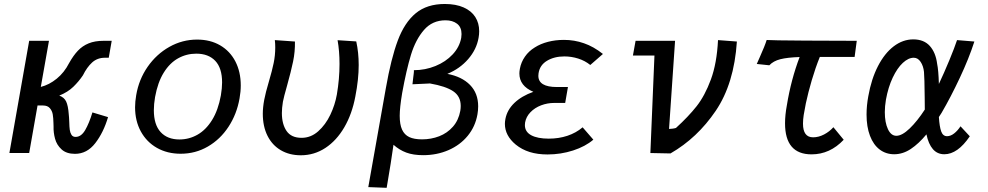

<svg xmlns="http://www.w3.org/2000/svg" viewBox="-20 -750 4840 941"><path d="M242.5 -130.5Q242 -135 242 -146.5Q241.5 -172 238.5 -189.5Q235.5 -207 224.2 -220Q213 -233 190.5 -233H164L123 0H26L123 -550H220L180 -324Q221.5 -334.5 258.2 -364.5Q295 -394.5 318.5 -440.5Q339.5 -478 361.8 -501.5Q384 -525 414.5 -537.5Q445 -550 487.5 -550H527.5L513 -467H494Q457 -467 431.5 -443.8Q406 -420.5 386.5 -381Q366.5 -351 339.5 -324.8Q312.5 -298.5 270.5 -281.5Q294.5 -273 304.2 -252.5Q314 -232 317 -189.5Q318.5 -178 319.5 -151.5Q320 -127.5 322 -113.2Q324 -99 330.5 -89Q337 -79 350.5 -79Q378 -79 397.5 -112.5Q417 -146 433 -199L509.5 -176Q487.5 -101 447 -48.5Q406.5 4 347.5 4Q305.5 4 281.8 -17.8Q258 -39.5 249.8 -70Q241.5 -100.5 242.5 -130.5Z M642 -224.5Q642 -251.5 647.5 -283.5Q660.5 -360.5 703.5 -422.5Q746.5 -484.5 810 -520.2Q873.5 -556 946 -556Q1010.5 -556 1059 -527.8Q1107.5 -499.5 1133.8 -448.5Q1160 -397.5 1160 -331Q1160 -300.5 1154 -267.5Q1140.5 -190.5 1100 -128.8Q1059.5 -67 998.8 -31.8Q938 3.5 865.5 3.5Q800 3.5 749.2 -25.2Q698.5 -54 670.2 -105.8Q642 -157.5 642 -224.5ZM1062.5 -282.5Q1068.5 -318 1068.5 -346Q1068.5 -416.5 1035 -451.8Q1001.5 -487 942 -487Q894 -487 853 -464.2Q812 -441.5 782.5 -394Q753 -346.5 740 -274.5Q734 -239.5 734 -210Q734 -139 767.2 -102.8Q800.5 -66.5 859.5 -66.5Q907 -66.5 948.2 -90Q989.5 -113.5 1019.5 -162Q1049.5 -210.5 1062.5 -282.5Z M1268 -192.5Q1268 -223.5 1275 -261Q1281.5 -295.5 1298 -351Q1313.5 -403.5 1321.2 -440.8Q1329 -478 1329 -517.5Q1329 -537 1327 -553.5L1425.5 -546.5Q1426.5 -497 1416.5 -448.8Q1406.5 -400.5 1387.5 -332.5Q1370.5 -273 1366.5 -251Q1361.5 -220 1361.5 -196Q1361.5 -141.5 1384.5 -108Q1407.5 -74.5 1458 -74.5Q1503.5 -74.5 1539.5 -106.5Q1575.5 -138.5 1598.8 -187.2Q1622 -236 1631 -287Q1644 -363.5 1644 -436.5Q1644 -499.5 1634.5 -553L1726 -547Q1738 -492.5 1738 -431.5Q1738 -361 1721.5 -277Q1705.5 -191.5 1667.5 -126.2Q1629.5 -61 1574.8 -25Q1520 11 1454.5 11Q1398.5 11 1356.2 -13.8Q1314 -38.5 1291 -84.5Q1268 -130.5 1268 -192.5Z M2160 -730.5Q2214.5 -730.5 2252.5 -713.5Q2290.5 -696.5 2309.5 -666.5Q2328.5 -636.5 2328.5 -597Q2328.5 -581 2325.5 -564.5Q2315.5 -507.5 2274.5 -460.2Q2233.5 -413 2172.5 -388Q2243.5 -374.5 2283.5 -333.8Q2323.5 -293 2323.5 -229Q2323.5 -209 2320 -189.5Q2309.5 -129.5 2272.2 -84.2Q2235 -39 2178 -14.2Q2121 10.5 2054 10.5Q2005.5 10.5 1971.2 -2.2Q1937 -15 1908.5 -40.5Q1895.5 52 1879.5 144L1875 170.5L1785 167L1871 -317.5Q1896.5 -463 1929.5 -551.2Q1962.5 -639.5 2017.5 -685Q2072.5 -730.5 2160 -730.5ZM2236 -207Q2238 -218.5 2238 -231Q2238 -278 2201.2 -302.8Q2164.5 -327.5 2087 -341Q2085 -341 2068 -340L2001.5 -337Q2002 -343.5 2005.5 -372Q2006 -376.5 2007.5 -387.8Q2009 -399 2008.5 -406Q2064 -406 2114.2 -426.5Q2164.5 -447 2198.2 -483Q2232 -519 2240.5 -564.5Q2242 -574.5 2242 -583Q2242 -617 2220 -633.8Q2198 -650.5 2163.5 -650.5Q2099 -650.5 2058 -603.2Q2017 -556 1994.2 -481.5Q1971.5 -407 1951 -294Q1939 -222 1939 -182.5Q1939 -140 1950.5 -114.8Q1962 -89.5 1985.8 -78.2Q2009.5 -67 2048.5 -67Q2093 -67 2132.5 -82.2Q2172 -97.5 2199.8 -129Q2227.5 -160.5 2236 -207Z M2507.5 -41.5Q2454.5 -85.5 2454.5 -143Q2454.5 -153.5 2457 -167Q2465.5 -211.5 2501 -245.5Q2536.5 -279.5 2594 -300Q2525.5 -329 2525.5 -390Q2525.5 -400 2528 -413.5Q2534 -445.5 2552.8 -472.5Q2571.5 -499.5 2601 -517.5Q2629 -535.5 2665.8 -545Q2702.5 -554.5 2744 -554.5Q2795 -554.5 2842 -538Q2889 -522 2935 -485.5L2873 -431.5Q2847 -452.5 2813.8 -463Q2780.5 -473.5 2746 -473.5Q2696.5 -473.5 2661 -452.2Q2625.5 -431 2619.5 -391Q2618.5 -382 2618.5 -378.5Q2618.5 -323.5 2709.5 -323.5H2763.5L2750 -245.5H2696Q2663 -245.5 2632 -233.8Q2601 -222 2579.8 -200Q2558.5 -178 2553.5 -149.5Q2552.5 -140.5 2552.5 -137Q2552.5 -104 2583.5 -87.2Q2614.5 -70.5 2669.5 -70.5Q2718.5 -70.5 2760.8 -84.5Q2803 -98.5 2835.5 -126L2888 -65.5Q2849 -32 2788.8 -12.5Q2728.5 7 2663.5 7Q2614.5 7 2576 -5Q2537.5 -17 2507.5 -41.5Z M3187.5 -478H3082L3095 -550H3288.5L3259 -118Q3266.5 -118 3277 -119.5Q3287.5 -121 3293 -123Q3353.5 -178 3394 -229.2Q3434.5 -280.5 3464 -360.2Q3493.5 -440 3499 -553.5L3591.5 -546.5Q3578 -340 3487.8 -206.8Q3397.5 -73.5 3266 2L3167.5 0Z M3704 -470.5Q3728.5 -525 3737.5 -554Q3759.5 -552 3926 -551Q4092.5 -550 4179 -550L4168.5 -471H3998Q3976 -416.5 3958.5 -356.8Q3941 -297 3929.5 -243.5Q3922.5 -209 3919 -186.5Q3915.5 -164 3915.5 -144Q3915.5 -77 3965 -77Q3992 -77 4018.8 -91Q4045.5 -105 4064.5 -126.5L4115 -65Q4047.5 6.5 3957.5 6.5Q3827.5 6.5 3827.5 -145.5Q3827.5 -186.5 3836.5 -234.5Q3857 -360 3899 -470.5Q3839 -468.5 3804.5 -459.8Q3770 -451 3750.5 -430L3689 -436.5Z M4227 -188.5Q4227 -232.5 4235.5 -278Q4250.5 -363 4283 -426Q4315.5 -489 4360.2 -523Q4405 -557 4456 -557Q4508 -557 4537 -524.8Q4566 -492.5 4573 -437Q4579.5 -406.5 4581.5 -338.5Q4607 -392.5 4632.8 -454.8Q4658.5 -517 4670.5 -553.5L4755.5 -546.5Q4728.5 -463 4684.2 -368.8Q4640 -274.5 4594.5 -196.5L4581.5 -176.5Q4584.5 -128.5 4593 -105.5Q4601.5 -82.5 4621.5 -82.5Q4639 -82.5 4656.2 -96Q4673.5 -109.5 4687.5 -131L4733 -82Q4673.5 6 4608 6Q4574 6 4552.2 -19Q4530.5 -44 4520.5 -91.5Q4483 -46 4444 -20Q4405 6 4362.5 6Q4322 6 4291.2 -17.2Q4260.5 -40.5 4243.8 -84.5Q4227 -128.5 4227 -188.5ZM4316.5 -200.5Q4316.5 -149.5 4331.8 -117Q4347 -84.5 4373 -84.5Q4401 -84.5 4438.2 -120.2Q4475.5 -156 4512.5 -213Q4512 -231 4512 -269.5Q4511 -372 4508.5 -397.5Q4505.5 -426.5 4492 -446.8Q4478.5 -467 4458.5 -467Q4432 -467 4404.8 -441.8Q4377.5 -416.5 4355.2 -369.5Q4333 -322.5 4322 -261.5Q4316.5 -228.5 4316.5 -200.5Z"/></svg>

Font: JuliaMono MediumItalic
Style: Regular
Weight: 500
Italic angle: -9°
Monospace: yes
Designer: cormullion
Foundry: corm
Version: Version 0.049; ttfautohint (v1.8.4)